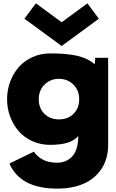

<svg xmlns="http://www.w3.org/2000/svg" viewBox="-20 -845 688 1140"><path d="M125 -733.9 192.9 -825.2 346.2 -712.9 499 -825.2 566.9 -733.9 346.2 -571.8ZM276.9 -527.8Q316.9 -527.8 345.9 -526.1Q375 -524.4 413.1 -518.6Q451.2 -512.7 483.9 -499Q516.6 -485.4 542 -463.9Q543.5 -471.2 544.2 -480.7Q544.9 -490.2 544.9 -496.1V-502H622.1V14.2Q622.1 98.1 582.5 157.7Q543 217.3 475.8 246.1Q408.7 274.9 319.8 274.9Q100.6 274.9 36.1 126L181.2 55.2Q198.2 82.5 232.7 101.8Q267.1 121.1 319.8 121.1Q343.3 121.1 364 113.5Q384.8 106 403.8 88.9Q422.9 71.8 433.8 39.6Q444.8 7.3 444.8 -37.1Q418 -7.8 376.5 3.7Q335 15.1 276.9 15.1Q221.7 15.1 173.8 -6.1Q126 -27.3 93 -64Q60.1 -100.6 41 -150.4Q22 -200.2 22 -255.9Q22 -311.5 41 -361.6Q60.1 -411.6 93 -448.2Q126 -484.9 173.8 -506.3Q221.7 -527.8 276.9 -527.8ZM244.6 -342.8Q210 -308.6 210 -255.9Q210 -203.1 243.2 -169.7Q276.4 -136.2 330.1 -136.2Q383.8 -136.2 417 -169.7Q450.2 -203.1 450.2 -255.9Q450.2 -308.6 415.5 -342.8Q380.9 -377 330.1 -377Q279.3 -377 244.6 -342.8Z"/></svg>

Font: Hussar Preview
Style: Bold
Weight: 700
Foundry: Cannot Into Space Fonts, PlusOne Fonts
Version: Version 2.29RC2 "Millennial"